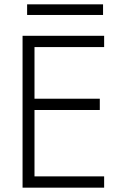

<svg xmlns="http://www.w3.org/2000/svg" viewBox="-20 -865 574 885"><path d="M105 -796H455V-845H105ZM84 -700V0H460V-52H139V-358H440V-410H139V-648H460V-700Z"/></svg>

Font: Jost Light
Style: Regular
Weight: 300
Version: Version 3.710